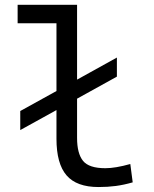

<svg xmlns="http://www.w3.org/2000/svg" viewBox="-20 -752 626 782"><path d="M62.5 -222.2V-299.8L210 -381.3V-657.2H51.8V-732.4H293.9V-427.7L456.1 -517.6V-439.9L293.9 -350.1V-190.4Q293.9 -127 318.1 -96.9Q342.3 -66.9 409.2 -66.9Q449.7 -66.9 510.7 -84L520.5 -9.3Q484.9 1 451.9 5.4Q418.9 9.8 381.3 9.8Q292 9.8 251 -37.8Q210 -85.4 210 -187V-303.7Z"/></svg>

Font: Cascadia Code NF SemiLight
Style: Regular
Weight: 350
Monospace: yes
Designer: Aaron Bell
Foundry: Saja Typeworks
Version: Version 2404.023; ttfautohint (v1.8.4)